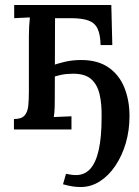

<svg xmlns="http://www.w3.org/2000/svg" viewBox="-20 -520 560 771"><path d="M304 231Q287 231 271 228.5Q255 226 233 220L245 178Q256 180 265 181.5Q274 183 285 183Q320 183 342.5 158Q365 133 376.5 82Q388 31 388 -49Q389 -102 380 -141Q371 -180 346.5 -202Q322 -224 274 -224Q247 -224 225.5 -219.5Q204 -215 183 -207V-255Q208 -264 239 -271.5Q270 -279 306 -279Q373 -279 416 -249Q459 -219 479.5 -168Q500 -117 500 -54Q500 4 485 55Q470 106 443 146Q416 186 380.5 208.5Q345 231 304 231ZM36 0V-42Q66 -42 78.5 -56Q91 -70 93.5 -95Q96 -120 96 -153V-376Q96 -394 97 -413Q98 -432 100 -450Q84 -449 67.5 -448.5Q51 -448 37 -447V-500H427L431 -339H384Q383 -381 372 -404.5Q361 -428 335.5 -437.5Q310 -447 264 -447H201L200 -124Q200 -106 199.5 -87.5Q199 -69 196 -50L267 -53V0Z"/></svg>

Font: Lora Medium
Style: Regular
Weight: 500
Designer: Olga Karpushina, Alexei Vanyashin (Cyrillic)
Foundry: Cyreal
Version: Version 3.004